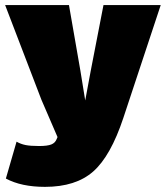

<svg xmlns="http://www.w3.org/2000/svg" viewBox="-28 -520 652 755"><path d="M604 -500 457 -56.2Q407.2 93.8 338.6 154.3Q270 214.8 148.9 214.8Q55.7 214.8 -4.9 182.1L37.1 37.1Q53.2 46.4 72.3 50.3Q91.3 54.2 126 54.2Q158.2 54.2 173.6 48.1Q189 42 194.8 26.9L198.2 19L134.8 -127.9L-7.8 -500H243.2L288.1 -242.2L307.1 -125L329.1 -243.2L378.9 -500Z"/></svg>

Font: Work Sans Black
Style: Regular
Weight: 900
Designer: Wei Huang
Foundry: Wei Huang
Version: Version 2.012